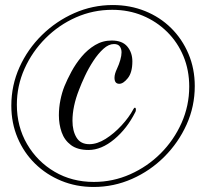

<svg xmlns="http://www.w3.org/2000/svg" viewBox="-20 -733 794 763"><path d="M352 10Q283 10 223.5 -14.5Q164 -39 119.5 -82.5Q75 -126 50 -185Q25 -244 25 -313Q25 -394 57.5 -466Q90 -538 146.5 -593.5Q203 -649 275.5 -681Q348 -713 428 -713Q497 -713 556.5 -689Q616 -665 660 -621.5Q704 -578 729 -519Q754 -460 754 -391Q754 -310 721.5 -238Q689 -166 633 -110Q577 -54 504.5 -22Q432 10 352 10ZM353 -10Q429 -10 497.5 -40.5Q566 -71 618.5 -123.5Q671 -176 701.5 -244.5Q732 -313 732 -389Q732 -454 709 -509.5Q686 -565 644 -606.5Q602 -648 546.5 -671Q491 -694 426 -694Q350 -694 282 -664Q214 -634 161 -581Q108 -528 77.5 -460Q47 -392 47 -317Q47 -230 87.5 -160.5Q128 -91 197 -50.5Q266 -10 353 -10ZM332 -137Q288 -137 262 -156.5Q236 -176 225 -207.5Q214 -239 214 -275Q214 -305 220 -335Q226 -365 236 -390Q247 -417 264 -448.5Q281 -480 304.5 -508Q328 -536 358 -554Q388 -572 424 -572Q466 -572 486 -548Q506 -524 506 -489Q506 -445 488 -422.5Q470 -400 454 -400Q435 -400 435 -424Q435 -439 445 -460Q453 -477 458 -494.5Q463 -512 463 -525Q463 -539 456 -548.5Q449 -558 433 -558Q412 -558 391 -539Q370 -520 351 -491Q332 -462 317.5 -431Q303 -400 294 -376Q268 -310 268 -253Q268 -213 284 -186.5Q300 -160 335 -160Q366 -160 399.5 -181Q433 -202 463 -234.5Q493 -267 510 -299Q513 -305 516 -305Q520 -305 520 -297Q520 -291 518 -288Q485 -222 434 -179.5Q383 -137 332 -137Z"/></svg>

Font: Mea Culpa
Style: Regular
Weight: 400
Designer: Robert E. Leuschke
Foundry: Robert E. Leuschke
Version: Version 1.010; ttfautohint (v1.8.3)